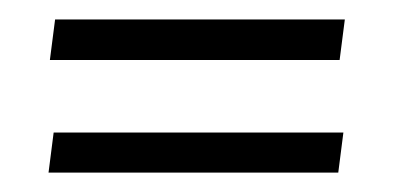

<svg xmlns="http://www.w3.org/2000/svg" viewBox="-20 -340 408 199"><path d="M332 -277.8 337.4 -319.8H37.1L31.7 -277.8ZM330.6 -161.1 335.9 -202.6H35.6L30.3 -161.1Z"/></svg>

Font: Neuton Light
Style: Regular
Weight: 300
Designer: Brian M Zick
Foundry: Brian M Zick
Version: Version 1.560